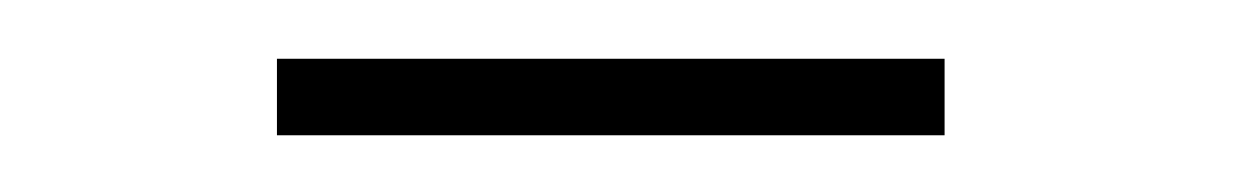

<svg xmlns="http://www.w3.org/2000/svg" viewBox="-20 -339 425 66"><path d="M304.7 -292.5H75.2V-318.8H304.7Z"/></svg>

Font: TypoPRO Roboto Slab
Style: Thin
Weight: 250
Designer: Google
Version: Version 1.100263; 2013; ttfautohint (v0.94.20-1c74) -l 8 -r 